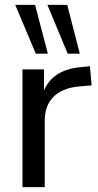

<svg xmlns="http://www.w3.org/2000/svg" viewBox="-20 -774 405 794"><path d="M73 0V-487H162V-371H152Q168 -431 210 -461.5Q252 -492 321 -497L352 -500L359 -421L302 -416Q236 -409 200.5 -373Q165 -337 165 -274V0ZM260 -552 176 -754H258L310 -552ZM128 -552 43 -754H125L178 -552Z"/></svg>

Font: Nunito Sans 12pt ExtraLight 12pt Medium
Style: Regular
Weight: 500
Version: Version 3.101;gftools[0.9.27]